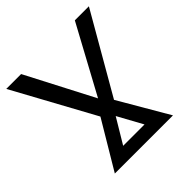

<svg xmlns="http://www.w3.org/2000/svg" viewBox="-173 -767 897 897"><g transform="rotate(-45 275.0 -319.0)"><path d="M547.9 -638.2 321.8 -246.1 465.3 0H81.1L221.7 -235.8L2 -638.2H100.1L273.9 -303.7L455.1 -638.2ZM200.2 -64H341.3L273.9 -187Z"/></g></svg>

Font: Code New Roman
Style: Regular
Weight: 400
Monospace: yes
Designer: Sam Radian
Foundry: Code New Roman
Version: Version 2.00 November 29, 2014